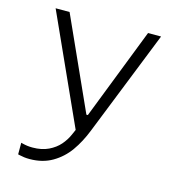

<svg xmlns="http://www.w3.org/2000/svg" viewBox="-106 -593 832 897"><g transform="rotate(15 310.0 -144.0)"><path d="M53 -500H120.5L320.5 -57H327.5L500 -500H563L360.5 9Q337.5 67.5 305.8 112.2Q274 157 227 184.5Q180 212 117 212Q103 212 91.2 210.5Q79.5 209 69 206.5Q63 205.5 60.5 204.5V148.5Q62.5 149.5 68.5 150.5Q80 153.5 91.8 155Q103.5 156.5 117 156.5Q161 156.5 193.8 140.8Q226.5 125 247 101.2Q267.5 77.5 279.5 50L301.5 0L306 -19.5L304 54.5Z"/></g></svg>

Font: Monaspace Neon Var
Style: Regular
Weight: 400
Designer: Riley Cran and the Lettermatic Team
Version: Version 1.000 (Monaspace Neon Var)